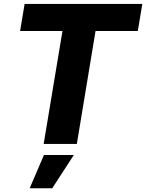

<svg xmlns="http://www.w3.org/2000/svg" viewBox="-20 -748 760 998"><path d="M84.5 -586.9 107.9 -727.5H719.7L696.3 -586.9H476.6L379.4 0H207L304.7 -586.9ZM134.3 230.5 208.5 57.6H363.8L251.5 230.5Z"/></svg>

Font: Inter ExtraBold
Style: Italic
Weight: 800
Italic angle: -9.3988°
Designer: Rasmus Andersson
Foundry: rsms
Version: Version 4.001;git-66647c0bb